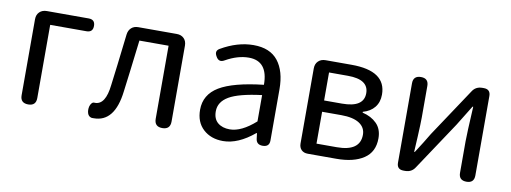

<svg xmlns="http://www.w3.org/2000/svg" viewBox="-51 -820 2914 1095"><g transform="rotate(10 1406.0 -272.5)"><path d="M150.4 -543H392.6Q429.7 -543 429.7 -505.9Q429.7 -468.8 392.6 -468.8H182.6V-44.9Q182.6 0 137.7 0Q91.8 0 91.8 -44.9V-485.4Q91.8 -511.7 107.9 -527.3Q124 -543 150.4 -543Z M679.7 -543H902.3Q928.7 -543 944.3 -527.3Q960 -511.7 960 -485.4V-45.9Q960 0 914.1 0Q868.2 0 868.2 -45.9V-468.8H699.2Q673.8 -255.9 662.1 -168Q640.6 12.7 519.5 12.7H507.8Q489.3 8.8 483.4 -9.3Q477.5 -27.3 482.4 -48.8Q485.4 -60.5 492.7 -68.8Q500 -77.1 509.8 -75.2H511.7Q572.3 -75.2 585 -191.4Q596.7 -279.3 621.1 -490.2Q624 -514.6 639.6 -528.8Q655.3 -543 679.7 -543Z M1534.2 -334V-37.1Q1534.2 0 1495.1 0Q1459 0 1455.1 -34.2L1451.2 -65.4H1448.2Q1354.5 12.7 1267.6 12.7Q1197.3 12.7 1152.8 -28.3Q1108.4 -69.3 1108.4 -140.6Q1108.4 -228.5 1188 -276.4Q1267.6 -324.2 1442.4 -343.8Q1442.4 -481.4 1331.1 -481.4Q1267.6 -481.4 1198.2 -442.4Q1166 -422.9 1148.4 -456.1Q1130.9 -485.4 1157.2 -501Q1252.9 -556.6 1345.7 -556.6Q1441.4 -556.6 1487.8 -497.6Q1534.2 -438.5 1534.2 -334ZM1442.4 -131.8V-284.2Q1309.6 -267.6 1253.9 -234.9Q1198.2 -202.1 1198.2 -147.5Q1198.2 -103.5 1224.6 -81.5Q1251 -59.6 1293.9 -59.6Q1361.3 -59.6 1442.4 -131.8Z M1922.9 0H1756.8Q1733.4 0 1719.7 -13.7Q1706.1 -27.3 1706.1 -50.8V-485.4Q1706.1 -511.7 1722.2 -527.3Q1738.3 -543 1764.6 -543H1915Q2115.2 -543 2115.2 -405.3Q2115.2 -361.3 2091.3 -331.5Q2067.4 -301.8 2024.4 -290V-285.2Q2075.2 -273.4 2106.9 -241.7Q2138.7 -210 2138.7 -156.2Q2138.7 -77.1 2080.6 -38.6Q2022.5 0 1922.9 0ZM1905.3 -477.5H1795.9V-315.4H1899.4Q2025.4 -315.4 2025.4 -397.5Q2025.4 -477.5 1905.3 -477.5ZM1795.9 -65.4H1913.1Q2047.9 -65.4 2047.9 -161.1Q2047.9 -203.1 2011.7 -226.6Q1975.6 -250 1907.2 -250H1795.9Z M2719.7 -503.9V-43.9Q2719.7 0 2675.8 0Q2630.9 0 2630.9 -43.9V-226.6Q2630.9 -267.6 2639.6 -427.7H2635.7Q2584 -344.7 2563.5 -310.5L2377.9 -31.2Q2358.4 0 2320.3 0H2311.5Q2272.5 0 2272.5 -39.1V-499Q2272.5 -543 2317.4 -543Q2361.3 -543 2361.3 -499V-316.4Q2361.3 -283.2 2357.4 -205.6Q2353.5 -127.9 2352.5 -116.2H2356.4Q2399.4 -182.6 2428.7 -232.4L2614.3 -511.7Q2633.8 -543 2671.9 -543H2680.7Q2719.7 -543 2719.7 -503.9Z"/></g></svg>

Font: GenSenMaruGothic TW TTF Regular
Style: Regular
Weight: 400
Version: Version 1.301